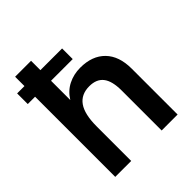

<svg xmlns="http://www.w3.org/2000/svg" viewBox="-193 -821 945 945"><g transform="rotate(-45 279.5 -348.5)"><path d="M65 -558H14V-632H65V-697H176V-632H327V-558H176V-424Q200 -463 238.5 -482.5Q277 -502 323 -502Q406 -502 452.5 -454.5Q499 -407 499 -319V0H388V-278Q388 -344 364 -375Q340 -406 290 -406Q233 -406 204.5 -365.5Q176 -325 176 -240V0H65Z"/></g></svg>

Font: Hanken Grotesk SemiBold
Style: Regular
Weight: 600
Designer: Alfredo Marco Pradil
Foundry: Hanken Design Co.
Version: Version 3.014